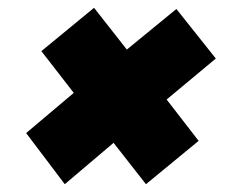

<svg xmlns="http://www.w3.org/2000/svg" viewBox="-20 -500 621 492"><path d="M146 -28 47 -159 169 -262 86 -369 221 -480 305 -373 432 -477 533 -350 407 -245 489 -139 354 -28 271 -134Z"/></svg>

Font: Saira Expanded Black
Style: Italic
Weight: 900
Width: 7
Italic angle: -12°
Designer: Hector Gatti with collaboration of the Omnibus-Type team
Foundry: Omnibus-Type
Version: Version 1.101